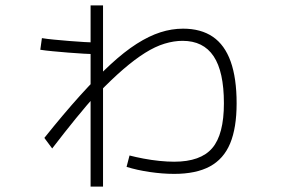

<svg xmlns="http://www.w3.org/2000/svg" viewBox="-20 -635 1040 710"><path d="M624 8Q581 8 533.5 1Q486 -6 448 -18L459 -60Q482 -54 511 -48.5Q540 -43 569.5 -40Q599 -37 624 -37Q722 -37 765 -87.5Q808 -138 808 -253Q808 -370 770 -427Q732 -484 655 -484Q623 -484 588.5 -473.5Q554 -463 516.5 -439.5Q479 -416 436 -379Q393 -342 342 -289L340 -290Q302 -248 260.5 -197Q219 -146 173 -86L144 -125Q216 -215 276.5 -282Q337 -349 388.5 -396.5Q440 -444 485.5 -473Q531 -502 573 -515.5Q615 -529 657 -529Q723 -529 767 -499Q811 -469 833 -407.5Q855 -346 855 -253Q855 -162 831 -104.5Q807 -47 756 -19.5Q705 8 624 8ZM315 55V-615H361V55ZM336 -435Q317 -435 289.5 -436.5Q262 -438 232 -440.5Q202 -443 175 -445.5Q148 -448 129 -451L135 -494Q153 -491 179.5 -488.5Q206 -486 235.5 -483.5Q265 -481 292.5 -479.5Q320 -478 339 -478Z"/></svg>

Font: M PLUS 2 Thin Light
Style: Regular
Weight: 300
Version: Version 1.001